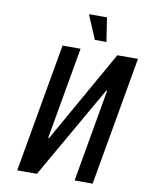

<svg xmlns="http://www.w3.org/2000/svg" viewBox="-96 -959 795 1028"><g transform="rotate(10 301.5 -445.0)"><path d="M70 0 193 -700H291L203 -200H208L491 -700H603L480 0H382L470 -503H465L177 0ZM358 -760 303 -890H401L421 -760Z"/></g></svg>

Font: Cuprum Medium
Style: Italic
Weight: 500
Italic angle: -10°
Version: Version 3.000